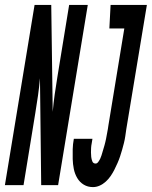

<svg xmlns="http://www.w3.org/2000/svg" viewBox="-65 -755 619 783"><path d="M-45 0 76 -735H144L150 -299Q153 -334 158 -369.5Q163 -405 169 -441L217 -735H293L172 0H103L98 -436Q95 -401 90 -365.5Q85 -330 79 -294L31 0ZM314 8Q293 8 276.5 -2Q260 -12 250 -29Q240 -46 236 -66Q232 -86 231.5 -106Q231 -126 231.5 -146.5Q232 -167 236 -188V-189H312Q311 -180 309 -170.5Q307 -161 306.5 -152Q306 -143 306 -133.5Q306 -124 307 -115Q308 -106 311.5 -97Q315 -88 325 -88Q331 -88 336 -95Q341 -102 344 -108.5Q347 -115 349 -121.5Q351 -128 353 -135Q355 -142 357 -148.5Q359 -155 361 -162Q363 -169 364.5 -175.5Q366 -182 367.5 -189Q369 -196 370 -202.5Q371 -209 372.5 -216Q374 -223 375 -229.5Q376 -236 377 -243L442 -639H381L386 -735H534L450 -228Q448 -214 446 -200Q444 -186 440.5 -172Q437 -158 433 -144Q429 -130 424.5 -116.5Q420 -103 414 -89.5Q408 -76 401.5 -63Q395 -50 386.5 -37.5Q378 -25 366.5 -14.5Q355 -4 341.5 2Q328 8 314 8Z"/></svg>

Font: Iosevka
Style: Bold Italic
Weight: 700
Italic angle: -9°
Monospace: yes
Designer: Belleve Invis
Foundry: Belleve Invis
Version: Version 32.5.0; ttfautohint (v1.8.4)